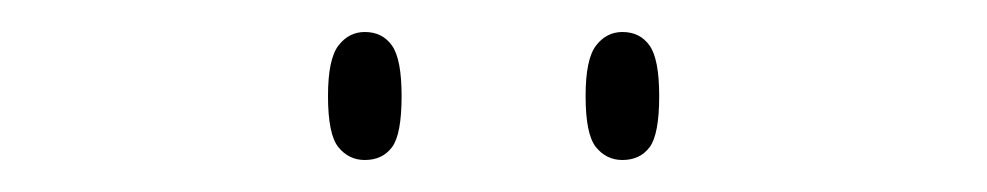

<svg xmlns="http://www.w3.org/2000/svg" viewBox="-20 -758 617 120"><path d="M369 -658Q359 -658 352.5 -666Q346 -674 346 -698Q346 -721 352.5 -729.5Q359 -738 369 -738Q380 -738 386 -729.5Q392 -721 392 -698Q392 -674 386 -666Q380 -658 369 -658ZM208 -658Q198 -658 191.5 -666Q185 -674 185 -698Q185 -721 191.5 -729.5Q198 -738 208 -738Q219 -738 225 -729.5Q231 -721 231 -698Q231 -674 225 -666Q219 -658 208 -658Z"/></svg>

Font: Noto Serif Gujarati Thin
Style: Regular
Weight: 250
Version: Version 2.102